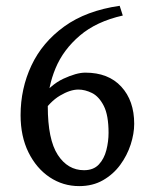

<svg xmlns="http://www.w3.org/2000/svg" viewBox="-20 -630 521 665"><path d="M444.8 -201.2Q444.8 -167 432.6 -129.4Q420.4 -91.8 396.5 -59.1Q372.6 -26.4 336.9 -5.9Q301.3 14.6 254.4 14.6Q198.2 14.6 152.1 -16.1Q106 -46.9 78.6 -102.3Q51.3 -157.7 51.3 -231Q51.3 -323.2 88.9 -403.3Q126.5 -483.4 202.6 -538.3Q278.8 -593.3 394.5 -609.9L405.3 -576.2Q314 -555.7 256.6 -506.8Q199.2 -458 172.4 -393.6Q145.5 -329.1 145.5 -262.2Q145.5 -146.5 180.2 -93.5Q214.8 -40.5 271 -40.5Q303.7 -40.5 322.3 -60.3Q340.8 -80.1 348.4 -110.1Q356 -140.1 356 -169.9Q356 -231 339.4 -263.4Q322.8 -295.9 298.6 -307.9Q274.4 -319.8 251.5 -319.8Q223.1 -319.8 187.7 -298.8Q152.3 -277.8 123.5 -232.9L116.2 -284.7Q154.3 -336.4 199.7 -357.4Q245.1 -378.4 275.4 -378.4Q355.5 -378.4 400.1 -329.8Q444.8 -281.2 444.8 -201.2Z"/></svg>

Font: Gentium Book Plus
Style: Regular
Weight: 400
Designer: Victor Gaultney, Annie Olsen, Iska Routamaa, Becca Hirsbrunner
Foundry: SIL International
Version: Version 6.101